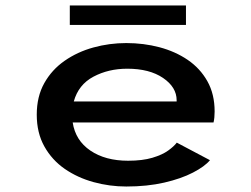

<svg xmlns="http://www.w3.org/2000/svg" viewBox="-20 -669 915 700"><path d="M440.5 11Q379.5 11 321.2 -5Q263 -21 216.2 -53.2Q169.5 -85.5 141.8 -135Q114 -184.5 114 -251Q114 -317 141.5 -366Q169 -415 215.8 -447.5Q262.5 -480 320.8 -496Q379 -512 440.5 -512Q503.5 -512 561.2 -496.8Q619 -481.5 664.2 -450.8Q709.5 -420 736 -373Q762.5 -326 762.5 -262.5Q762.5 -239 758.5 -222.5H245Q255 -157 309.5 -120Q364 -83 447 -83Q499.5 -83 535.5 -93.8Q571.5 -104.5 593 -120Q614.5 -135.5 624.5 -149L745.5 -85Q726.5 -62 683.5 -39.8Q640.5 -17.5 578.5 -3.2Q516.5 11 440.5 11ZM444 -418.5Q375.5 -418.5 320.8 -389.5Q266 -360.5 249 -299H624V-303.5Q624 -351 574.5 -384.8Q525 -418.5 444 -418.5ZM234.5 -578V-649H658V-578Z"/></svg>

Font: Trispace SemiExpanded Medium
Style: Regular
Weight: 500
Width: 6
Designer: Tyler Finck
Foundry: Etcetera Type Company
Version: Version 1.210; ttfautohint (v1.8.3)